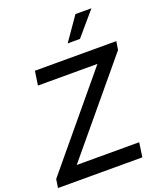

<svg xmlns="http://www.w3.org/2000/svg" viewBox="-191 -1110 1020 1219"><g transform="rotate(-20 319.5 -500.0)"><path d="M441 -842H358L468 -1000H576ZM570 -97 556 0H-14L-5 -58L491 -655H89L103 -750H653L644 -693L148 -97Z"/></g></svg>

Font: Oakes Grotesk Medium
Style: Italic
Weight: 500
Italic angle: -8°
Designer: Samuel Oakes
Foundry: Samuel Oakes
Version: Version 1.000;PS 001.000;hotconv 1.0.88;makeotf.lib2.5.64775